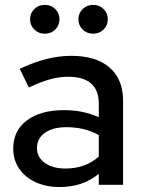

<svg xmlns="http://www.w3.org/2000/svg" viewBox="-20 -744 572 773"><path d="M220.4 9Q165.1 9 123 -10.6Q80.9 -30.2 57.1 -65.1Q33.3 -99.9 33.3 -145.8Q33.3 -218.3 88.4 -259.4Q143.4 -300.6 238.7 -300.6Q314.1 -300.6 377.7 -272.2V-326.4Q377.7 -435 254.1 -435Q218.9 -435 181.1 -424.7Q143.3 -414.3 96.2 -391.6L59.4 -466.9Q116.6 -493.8 166.9 -506.5Q217.2 -519.2 267.6 -519.2Q367 -519.2 421.3 -472Q475.6 -424.8 475.6 -337.6V0H377.7V-44Q344.3 -17.1 305.3 -4Q266.2 9 220.4 9ZM128.8 -148.1Q128.8 -111.1 160.3 -88.3Q191.8 -65.5 242.8 -65.5Q324.7 -65.5 377.7 -113.8V-200.1Q322.5 -231.9 247.1 -231.9Q192.4 -231.9 160.6 -209.2Q128.8 -186.5 128.8 -148.1ZM160.4 -608.3Q135.4 -608.3 118.3 -625Q101.1 -641.7 101.1 -666.4Q101.1 -691.1 118.2 -707.7Q135.4 -724.4 160.2 -724.4Q185.4 -724.4 202.4 -707.7Q219.4 -691.1 219.4 -666.4Q219.4 -641.7 202.4 -625Q185.4 -608.3 160.4 -608.3ZM355 -608.3Q330 -608.3 312.9 -625Q295.7 -641.7 295.7 -666.4Q295.7 -691.1 312.9 -707.7Q330 -724.4 354.9 -724.4Q380 -724.4 397 -707.7Q414 -691.1 414 -666.4Q414 -641.7 397 -625Q380 -608.3 355 -608.3Z"/></svg>

Font: Red Hat Display VF
Style: Regular
Weight: 300
Designer: Pentagram, MCKL
Foundry: Pentagram, MCKL
Version: Version 1.023